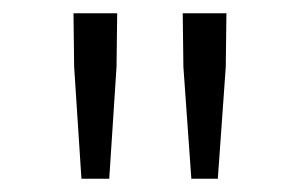

<svg xmlns="http://www.w3.org/2000/svg" viewBox="-20 -786 455 290"><path d="M103 -516 92 -685 91 -766H157L156 -685L145 -516ZM269 -516 257 -685 256 -766H322L321 -685L309 -516Z"/></svg>

Font: Noto Sans TC Thin Light
Style: Regular
Weight: 300
Version: Version 2.004-H2;hotconv 1.0.118;makeotfexe 2.5.65603